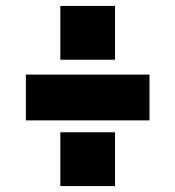

<svg xmlns="http://www.w3.org/2000/svg" viewBox="-20 -665 590 646"><path d="M67 -39ZM183 -220H367V-39H183ZM67 -414H483V-260H67ZM183 -645H367V-464H183Z"/></svg>

Font: Biryani Black
Style: Regular
Weight: 900
Designer: Dan Reynolds and Mathieu Reguer
Foundry: Dan Reynolds and Mathieu Reguer
Version: Version 1.004; ttfautohint (v1.1) -l 5 -r 5 -G 72 -x 0 -D la